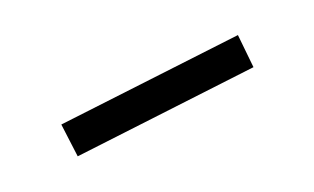

<svg xmlns="http://www.w3.org/2000/svg" viewBox="-28 -382 345 211"><g transform="rotate(-20 144.5 -276.5)"><path d="M35 -283 251 -309 255 -270 40 -244Z"/></g></svg>

Font: Piazzolla ExtraLight
Style: Regular
Weight: 200
Designer: Juan Pablo del Peral
Foundry: Huerta Tipografica
Version: Version 1.330